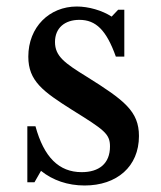

<svg xmlns="http://www.w3.org/2000/svg" viewBox="-20 -560 494 590"><path d="M106 -35C142 -6 188 10 240 10C339 10 407 -48 407 -142C407 -218 362 -252 247 -324C179 -366 149 -387 149 -431C149 -474 179 -499 224 -499C275 -499 307 -467 336 -386H362V-530H343L323 -509C294 -528 252 -540 216 -540C132 -540 67 -477 67 -386C67 -311 112 -279 202 -222C300 -161 318 -149 318 -110C318 -57 284 -31 231 -31C161 -31 115 -77 89 -172H64V0H86Z"/></svg>

Font: Libre Baskerville
Style: Regular
Weight: 400
Designer: Pablo Impallari, Rodrigo Fuenzalida
Foundry: Pablo Impallari, Rodrigo Fuenzalida
Version: Version 1.051;Glyphs 3.2.3 (3260)